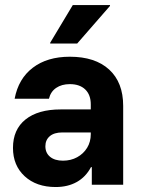

<svg xmlns="http://www.w3.org/2000/svg" viewBox="-20 -736 570 765"><path d="M201.7 9.2Q125 9.2 78.3 -33.8Q31.7 -76.7 31.7 -146.7Q31.7 -220 81.7 -260Q131.7 -300 221.7 -300H341.7V-320Q341.7 -358.3 319.6 -379.6Q297.5 -400.8 258.3 -400.8Q225.8 -400.8 203.8 -385.8Q181.7 -370.8 175 -342.5H38.3Q53.3 -422.5 110.8 -466.2Q168.3 -510 258.3 -510Q359.2 -510 415 -458.8Q470.8 -407.5 470.8 -314.2V0H345.8V-70H342.5Q321.7 -30.8 285.8 -10.8Q250 9.2 201.7 9.2ZM230.8 -95.8Q262.5 -95.8 287.5 -109.6Q312.5 -123.3 327.1 -147.1Q341.7 -170.8 341.7 -201.7V-208.3H228.3Q195.8 -208.3 178.3 -193.3Q160.8 -178.3 160.8 -153.3Q160.8 -126.7 179.6 -111.2Q198.3 -95.8 230.8 -95.8ZM180 -562.5V-565.8L270 -715.8H418.3V-712.5L287.5 -562.5Z"/></svg>

Font: Funnel Sans
Style: Bold
Weight: 700
Designer: NORD ID, Kristian Moeller
Foundry: Dicotype
Version: Version 1.000